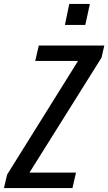

<svg xmlns="http://www.w3.org/2000/svg" viewBox="-24 -950 547 970"><path d="M-4 0 12 -68 387 -669 407 -642H154L172 -720H503L489 -659L108 -51L87 -78H360L342 0ZM304 -824 326 -930H430L407 -824Z"/></svg>

Font: Instrument Sans Condensed Medium
Style: Italic
Weight: 500
Width: 3
Italic angle: -13°
Designer: Rodrigo Fuenzalida
Foundry: fragTYPE
Version: Version 1.000;gftools[0.9.28]